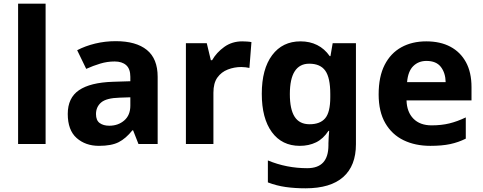

<svg xmlns="http://www.w3.org/2000/svg" viewBox="-20 -780 2617 1040"><path d="M227 0H78V-760H227Z M607 -557Q717 -557 775.5 -509.5Q834 -462 834 -364V0H730L701 -74H697Q662 -30 623 -10Q584 10 516 10Q443 10 395 -32.5Q347 -75 347 -163Q347 -250 408 -291.5Q469 -333 591 -337L686 -340V-364Q686 -407 663.5 -427Q641 -447 601 -447Q561 -447 523 -435.5Q485 -424 447 -407L398 -508Q442 -531 495.5 -544Q549 -557 607 -557ZM628 -251Q556 -249 528 -225Q500 -201 500 -162Q500 -128 520 -113.5Q540 -99 572 -99Q620 -99 653 -127.5Q686 -156 686 -208V-253Z M1292 -556Q1303 -556 1318 -555Q1333 -554 1342 -552L1331 -412Q1324 -414 1310.5 -415.5Q1297 -417 1287 -417Q1249 -417 1214 -403.5Q1179 -390 1157.5 -360Q1136 -330 1136 -278V0H987V-546H1100L1122 -454H1129Q1153 -496 1195 -526Q1237 -556 1292 -556Z M1608 -556Q1658 -556 1698 -536Q1738 -516 1766 -476H1770L1782 -546H1908V1Q1908 118 1839 179Q1770 240 1635 240Q1577 240 1527.5 233Q1478 226 1431 208V89Q1532 131 1644 131Q1702 131 1730.5 100Q1759 69 1759 7V-4Q1759 -21 1760.5 -39Q1762 -57 1763 -71H1759Q1731 -28 1692 -9Q1653 10 1604 10Q1507 10 1452.5 -64.5Q1398 -139 1398 -272Q1398 -406 1454 -481Q1510 -556 1608 -556ZM1655 -435Q1603 -435 1576.5 -394Q1550 -353 1550 -270Q1550 -188 1576 -147.5Q1602 -107 1657 -107Q1714 -107 1741.5 -139.5Q1769 -172 1769 -253V-271Q1769 -359 1742 -397Q1715 -435 1655 -435Z M2289 -556Q2365 -556 2419.5 -527Q2474 -498 2504 -443Q2534 -388 2534 -308V-236H2182Q2184 -173 2219.5 -137Q2255 -101 2318 -101Q2371 -101 2414 -111.5Q2457 -122 2503 -144V-29Q2463 -9 2418.5 0.5Q2374 10 2311 10Q2229 10 2166 -20.5Q2103 -51 2067 -113Q2031 -175 2031 -269Q2031 -365 2063.5 -428.5Q2096 -492 2154 -524Q2212 -556 2289 -556ZM2290 -450Q2247 -450 2218.5 -422Q2190 -394 2185 -335H2394Q2393 -385 2368 -417.5Q2343 -450 2290 -450Z"/></svg>

Font: Noto Sans Tangsa
Style: Regular
Weight: 400
Designer: David Williams
Foundry: Google LLC
Version: Version 1.504